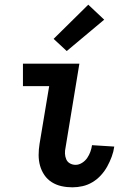

<svg xmlns="http://www.w3.org/2000/svg" viewBox="-20 -792 540 820"><path d="M289 8Q265 8 242.5 3Q220 -2 201 -14Q182 -26 169.5 -44.5Q157 -63 151 -84.5Q145 -106 145 -130Q145 -154 149 -178L190 -424H78V-520H319L260 -162Q257 -149 257.5 -136Q258 -123 263 -111.5Q268 -100 279 -94Q290 -88 303 -88Q317 -88 330.5 -96.5Q344 -105 352.5 -117.5Q361 -130 366 -144Q371 -158 373 -172L468 -166Q465 -144 457 -122.5Q449 -101 438 -81Q427 -61 411 -43.5Q395 -26 375 -14Q355 -2 333 3Q311 8 289 8ZM265 -574 209 -626 357 -772 425 -708Z"/></svg>

Font: Iosevka
Style: Bold Italic
Weight: 700
Italic angle: -9°
Monospace: yes
Designer: Belleve Invis
Foundry: Belleve Invis
Version: Version 32.5.0; ttfautohint (v1.8.4)